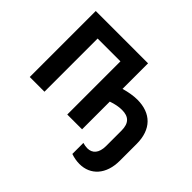

<svg xmlns="http://www.w3.org/2000/svg" viewBox="-191 -971 1440 1440"><g transform="rotate(45 529.5 -251.0)"><path d="M711 65V182C742 193 774 198 802 198C918 198 999 112 999 -34V-212C999 -366 913 -451 768 -451C728 -451 681 -443 632 -429V-700H77V0H233V-564H475V0H632V-294C669 -307 706 -315 741 -315C811 -315 848 -282 848 -202V-40C848 37 813 73 760 73C746 73 727 70 711 65Z"/></g></svg>

Font: Fixel Display Bold
Style: Bold
Weight: 700
Designer: AlfaBravo + MacPaw
Foundry: Kyrylo Tkachov, Marchela Mozhyna, Serhii Makarenko, Maria Weinstein, Zakhar Kryvoshyya
Version: Version 1.211